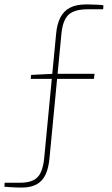

<svg xmlns="http://www.w3.org/2000/svg" viewBox="-82 -719 506 869"><path d="M309 -699Q319 -699 333 -698.5Q347 -698 361.5 -697.5Q376 -697 386 -695L385 -677H315Q255 -677 228.5 -652.5Q202 -628 196 -566L142 -3Q138 41 124.5 70.5Q111 100 84.5 115Q58 130 15 130Q5 130 -9 129.5Q-23 129 -37 128Q-51 127 -62 126L-61 108H9Q64 108 88 83Q112 58 118 -3L172 -566Q176 -610 191 -639.5Q206 -669 234.5 -684Q263 -699 309 -699ZM346 -385 343 -362H57L59 -380L161 -385Z"/></svg>

Font: Exo 2 Thin
Style: Regular
Weight: 250
Designer: Natanael Gama
Foundry: Natanael Gama
Version: Version 2.010